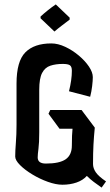

<svg xmlns="http://www.w3.org/2000/svg" viewBox="-20 -845 501 871"><path d="M441 6Q421 -8 405 -20Q389 -32 374 -47Q356 -27 327 -17Q298 -7 263 -7Q234 -7 197.5 -20Q161 -33 127 -53.5Q93 -74 71 -96Q49 -118 49 -135Q49 -160 52 -197.5Q55 -235 55 -279V-466Q55 -567 95 -607.5Q135 -648 213 -648Q243 -648 276 -632.5Q309 -617 337.5 -593Q366 -569 383.5 -543Q401 -517 401 -495Q401 -479 398 -454Q395 -429 389 -406L293 -431Q306 -483 306 -524Q306 -543 297 -549Q288 -555 265 -555Q233 -555 208.5 -547Q184 -539 171 -514Q158 -489 158 -438V-245Q158 -197 154.5 -170.5Q151 -144 151 -131Q151 -103 188 -103Q250 -103 278 -122.5Q306 -142 306 -185Q306 -235 309 -261H250L200 -329L208 -346H350L410 -266Q406 -226 404 -188.5Q402 -151 402 -101Q402 -82 414.5 -63.5Q427 -45 461 -22ZM227 -702 164 -762V-770Q178 -783 196 -797.5Q214 -812 233 -825L296 -765V-756Q279 -743 260.5 -729Q242 -715 227 -702Z"/></svg>

Font: Jaini Purva
Style: Regular
Weight: 400
Designer: Maithili Shingre, Girish Dalvi (Devanagari), Taresh Vohra (Latin)
Foundry: Ek Type
Version: Version 2.000; ttfautohint (v1.8.4.7-5d5b)